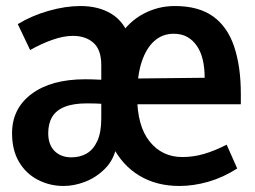

<svg xmlns="http://www.w3.org/2000/svg" viewBox="-20 -603 845 637"><path d="M191 14Q145 14 105.5 -6.5Q66 -27 43 -66Q20 -105 20 -161Q20 -243 85 -291.5Q150 -340 263 -340Q285 -340 314.5 -338.5Q344 -337 367 -332V-252Q342 -257 319.5 -258.5Q297 -260 268 -260Q223 -260 194.5 -248.5Q166 -237 153 -215Q140 -193 140 -161Q140 -123 161 -102Q182 -81 217 -81Q246 -81 268 -94Q290 -107 303 -135.5Q316 -164 316 -210V-387Q316 -438 290 -461Q264 -484 222 -484Q191 -484 154 -471Q117 -458 80 -437L39 -523Q85 -551 141 -567Q197 -583 247 -583Q307 -583 349 -557.5Q391 -532 409 -480L376 -482Q407 -531 455.5 -557Q504 -583 560 -583Q639 -583 687 -548.5Q735 -514 757 -448Q779 -382 779 -292V-257H380L381 -342L659 -345Q659 -377 653 -403.5Q647 -430 634 -449.5Q621 -469 602 -480Q583 -491 556 -491Q519 -491 492 -467Q465 -443 450 -397.5Q435 -352 435 -285Q435 -185 476.5 -133.5Q518 -82 585 -82Q622 -82 657.5 -92.5Q693 -103 732 -123L767 -44Q720 -14 671 0Q622 14 575 14Q499 14 442 -20.5Q385 -55 353 -119H367Q358 -73 328.5 -43.5Q299 -14 262.5 0Q226 14 191 14Z"/></svg>

Font: Yaldevi SemiBold
Style: Regular
Weight: 600
Designer: Sol Matas, Rajitha Manaperi, Kosala Senevirathne
Foundry: Mooniak
Version: Version 1.100